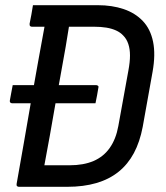

<svg xmlns="http://www.w3.org/2000/svg" viewBox="-20 -720 640 740"><path d="M29 -392H350Q355 -392 358 -389Q361 -386 359 -381Q357 -367 354 -352Q351 -337 348 -322H27Q22 -322 19.5 -325Q17 -328 18 -333Q21 -349 23.5 -363Q26 -377 29 -392ZM530 -231Q519 -173 496 -130Q473 -87 437 -58Q401 -29 351.5 -14.5Q302 0 239 0Q220 0 199.5 0Q179 0 158 0Q137 0 117 0Q97 0 80.5 0Q64 0 53 0Q49 0 46 -2.5Q43 -5 44 -11Q58 -88 71.5 -167Q85 -246 99 -325.5Q113 -405 127.5 -485.5Q142 -566 157 -647L258 -646L248 -631Q244 -608 240.5 -585Q237 -562 233 -539Q223 -481 212.5 -424.5Q202 -368 192 -311Q182 -254 172 -197Q162 -140 151 -83Q168 -83 184 -83Q200 -83 216 -83Q232 -83 248 -83Q302 -83 340.5 -99.5Q379 -116 403 -150Q427 -184 436 -234L475 -449Q481 -481 481 -506Q481 -531 474.5 -550.5Q468 -570 455 -583Q444 -595 427.5 -602.5Q411 -610 390 -613.5Q369 -617 342 -617Q313 -617 283 -617Q253 -617 223 -617Q193 -617 163 -617Q133 -617 103 -617Q100 -617 97.5 -618.5Q95 -620 94.5 -622.5Q94 -625 94 -628Q98 -647 101 -664Q104 -681 107 -700Q137 -700 168.5 -700Q200 -700 231.5 -700Q263 -700 294.5 -700Q326 -700 357 -700Q412 -700 456.5 -685Q501 -670 530.5 -639Q560 -608 570 -559Q580 -510 568 -443Z"/></svg>

Font: Rec Mono Linear
Style: Italic
Weight: 400
Italic angle: -10°
Monospace: yes
Version: Version 1.085; ttfautohint (v1.8.4.7-5d5b)